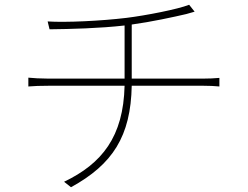

<svg xmlns="http://www.w3.org/2000/svg" viewBox="-20 -762 1040 806"><path d="M99 -436V-399C121 -401 151 -402 184 -402H503C498 -188 408 -75 249 1L278 24C453 -72 529 -190 533 -402H834C856 -402 884 -401 901 -399V-435C881 -433 855 -432 833 -432H533V-659C614 -670 711 -691 762 -703C775 -707 787 -710 797 -713L774 -742C726 -723 592 -697 511 -687C404 -674 254 -667 180 -672L188 -639C276 -640 397 -643 503 -655V-432H182C153 -432 116 -434 99 -436Z"/></svg>

Font: Harano Aji Gothic ExtraLight
Style: Regular
Weight: 250
Foundry: Masamichi Hosoda
Version: HaranoAjiGothic-ExtraLight version 20230610;ttx 4.39.4